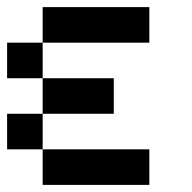

<svg xmlns="http://www.w3.org/2000/svg" viewBox="-20 -620 540 540"><path d="M0 -200V-300H100V-200ZM0 -400V-500H100V-400ZM100 -200H400V-100H100ZM100 -500V-600H400V-500ZM100 -400H300V-300H100Z"/></svg>

Font: GalmuriMono9 Regular
Style: Regular
Weight: 400
Designer: Lee Minseo (quiple)
Version: Version 2.399;hotconv 1.1.1;makeotfexe 2.6.0 DEVELOPMENT